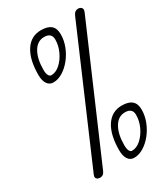

<svg xmlns="http://www.w3.org/2000/svg" viewBox="-223 -1030 993 1132"><g transform="rotate(-30 274.0 -464.0)"><path d="M115 0Q105 0 97.8 -3.8Q90.5 -7.5 88 -15.2Q85.5 -23 90.5 -34.5L463.5 -900.5Q470.5 -916.5 479.5 -922.5Q488.5 -928.5 499 -928.5Q508.5 -928.5 516 -924.2Q523.5 -920 525.8 -911.5Q528 -903 522.5 -890.5L148.5 -24.5Q142.5 -11 134 -5.5Q125.5 0 115 0ZM347.5 -1Q321.5 -1 306.8 -22.8Q292 -44.5 292 -84Q292 -188.5 330 -246.8Q368 -305 436.5 -305Q482 -305 504.5 -285.5Q527 -266 527 -226Q527 -185 511.5 -145Q496 -105 470 -72.5Q444 -40 412 -20.5Q380 -1 347.5 -1ZM357 -43.5Q388.5 -43.5 417.2 -69.2Q446 -95 464.5 -134.5Q483 -174 483 -215.5Q483 -261 433 -261Q386.5 -261 359.8 -215.5Q333 -170 333 -94Q333 -70.5 339.5 -57Q346 -43.5 357 -43.5ZM157 -624Q131 -624 116.2 -645.8Q101.5 -667.5 101.5 -707Q101.5 -810.5 139.5 -869.2Q177.5 -928 245.5 -928Q291.5 -928 313.8 -908.8Q336 -889.5 336 -849Q336 -808 320.5 -768Q305 -728 279 -695.5Q253 -663 221.2 -643.5Q189.5 -624 157 -624ZM167.5 -667Q198.5 -667 227 -692.5Q255.5 -718 274 -757.5Q292.5 -797 292.5 -838.5Q292.5 -861.5 279.5 -872.8Q266.5 -884 242.5 -884Q196 -884 169.2 -838.5Q142.5 -793 142.5 -717Q142.5 -693 149.5 -680Q156.5 -667 167.5 -667Z"/></g></svg>

Font: Edu AU VIC WA NT Hand
Style: Regular
Weight: 400
Designer: Tina and Corey Anderson, Eben Sorkin, Mirko Velimirovic
Foundry: Google for Education
Version: Version 1.001